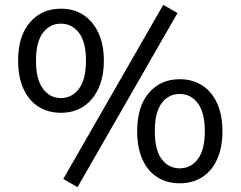

<svg xmlns="http://www.w3.org/2000/svg" viewBox="-20 -750 997 795"><path d="M301 25 242 -9 656 -730 715 -696ZM232 -283Q179 -283 139 -308.5Q99 -334 77 -382.5Q55 -431 55 -499Q55 -601 104 -657.5Q153 -714 232 -714Q286 -714 325.5 -688Q365 -662 387.5 -614Q410 -566 410 -499Q410 -432 387.5 -383.5Q365 -335 325.5 -309Q286 -283 232 -283ZM232 -344Q278 -344 307 -382.5Q336 -421 336 -499Q336 -576 307 -614Q278 -652 232 -652Q187 -652 158 -614.5Q129 -577 129 -499Q129 -421 158 -382.5Q187 -344 232 -344ZM724 9Q671 9 631 -16.5Q591 -42 569.5 -90.5Q548 -139 548 -207Q548 -309 596.5 -365.5Q645 -422 724 -422Q777 -422 817 -396.5Q857 -371 879 -322.5Q901 -274 901 -207Q901 -140 879.5 -91.5Q858 -43 818 -17Q778 9 724 9ZM724 -53Q770 -53 799 -91Q828 -129 828 -207Q828 -284 799 -322.5Q770 -361 724 -361Q678 -361 649.5 -323Q621 -285 621 -207Q621 -129 649.5 -91Q678 -53 724 -53Z"/></svg>

Font: Nunito Sans 8pt
Style: Regular
Weight: 400
Version: Version 3.101;gftools[0.9.27]